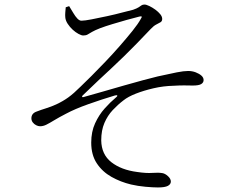

<svg xmlns="http://www.w3.org/2000/svg" viewBox="-20 -779 1040 844"><path d="M674 45Q653 45 619.5 42Q586 39 556 32Q510 21 470 -1.5Q430 -24 405.5 -61Q381 -98 381 -152Q381 -200 398 -237Q415 -274 440 -302Q465 -330 489 -350Q497 -356 495.5 -359Q494 -362 484 -359Q427 -342 368 -321Q309 -300 270 -279Q239 -263 218.5 -250.5Q198 -238 184 -231Q170 -224 156 -224Q148 -224 139 -228.5Q130 -233 124 -241Q118 -249 118 -259Q118 -270 124 -277.5Q130 -285 142 -289Q160 -296 182.5 -303Q205 -310 227 -320Q257 -334 280.5 -351Q304 -368 334 -398Q354 -417 382.5 -445.5Q411 -474 443.5 -508Q476 -542 507 -577.5Q538 -613 562.5 -643.5Q587 -674 599 -696Q605 -705 602.5 -706.5Q600 -708 592 -706Q567 -700 535.5 -691Q504 -682 474 -673Q444 -664 420 -655Q397 -646 385 -639Q373 -632 365.5 -627.5Q358 -623 346 -623Q338 -623 325 -630Q312 -637 299.5 -648.5Q287 -660 277.5 -674.5Q268 -689 267 -703Q266 -712 267 -724.5Q268 -737 269 -747L284 -752Q294 -736 302.5 -721.5Q311 -707 320 -697.5Q329 -688 338 -688Q352 -688 383 -694Q414 -700 451 -708Q488 -716 519.5 -724.5Q551 -733 565 -736Q582 -742 589.5 -747Q597 -752 602 -755.5Q607 -759 615 -759Q623 -759 636.5 -752.5Q650 -746 663 -736.5Q676 -727 684.5 -716.5Q693 -706 693 -696Q693 -686 686 -681.5Q679 -677 667.5 -671.5Q656 -666 642 -651Q608 -615 579.5 -586Q551 -557 524.5 -531Q498 -505 470.5 -479.5Q443 -454 412 -425Q381 -396 343 -359Q340 -356 341 -353.5Q342 -351 346 -352Q386 -363 432.5 -376.5Q479 -390 524.5 -403Q570 -416 609 -426.5Q648 -437 673 -443Q727 -455 757.5 -461Q788 -467 807 -467Q825 -467 840.5 -461Q856 -455 865.5 -446.5Q875 -438 875 -427Q875 -416 864.5 -409.5Q854 -403 827 -403Q811 -403 793 -403.5Q775 -404 743 -402Q698 -401 655 -391Q612 -381 577.5 -367.5Q543 -354 523 -338Q498 -319 475.5 -295Q453 -271 439 -238.5Q425 -206 425 -162Q426 -100 469.5 -66Q513 -32 583 -23Q623 -17 650 -19Q677 -21 694 -18Q706 -16 718.5 -4.5Q731 7 731 19Q731 31 718 38Q705 45 674 45Z"/></svg>

Font: Noto Serif SC ExtraLight Light
Style: Regular
Weight: 300
Version: Version 2.002-H1;hotconv 1.1.0;makeotfexe 2.6.0